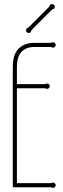

<svg xmlns="http://www.w3.org/2000/svg" viewBox="-20 -908 307 931"><path d="M228 -20Q232.4 -22.9 236.8 -22.9Q242.2 -22.9 246.1 -19Q250 -15.1 250 -9.8Q250 -4.4 246.1 -0.7Q242.2 2.9 236.8 2.9Q232.4 2.9 228 0H42V-586.9Q42 -608.4 46.9 -628.7Q51.8 -648.9 64 -664.8Q76.2 -680.7 96.4 -690.4Q116.7 -700.2 147 -700.2H228Q232.4 -703.1 236.8 -703.1Q242.2 -703.1 246.1 -699.2Q250 -695.3 250 -689.9Q250 -684.6 246.1 -680.7Q242.2 -676.8 236.8 -676.8Q232.9 -676.8 228 -680.2H147Q122.1 -680.2 105.7 -672.1Q89.4 -664.1 79.6 -650.9Q69.8 -637.7 65.9 -620.8Q62 -604 62 -586.9V-500H199.2Q203.6 -502.9 208 -502.9Q213.4 -502.9 217.3 -499.3Q221.2 -495.6 221.2 -490.2Q221.2 -484.9 217.3 -481Q213.4 -477.1 208 -477.1Q203.6 -477.1 199.2 -480H62V-20ZM131.8 -761.2Q131.8 -755.9 128.2 -752Q124.5 -748 119.1 -748Q113.8 -748 109.9 -752Q106 -755.9 106 -761.2Q106 -765.6 109.1 -769.5Q112.3 -773.4 117.7 -774.4L219.7 -876.5Q219.7 -880.9 223.6 -884.5Q227.5 -888.2 232.9 -888.2Q238.3 -888.2 242.2 -884.3Q246.1 -880.4 246.1 -875Q246.1 -869.6 242.2 -866Q238.3 -862.3 232.9 -862.3Z"/></svg>

Font: Wire One
Style: Regular
Weight: 400
Designer: Alexei Vanyashin, Gayaneh Bagdasaryan
Foundry: Cyreal Type Foundry
Version: Version 1.000